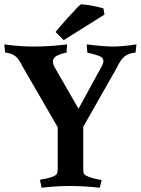

<svg xmlns="http://www.w3.org/2000/svg" viewBox="-40 -867 656 895"><path d="M-20 -660Q50 -650 119.5 -650Q189 -650 273 -660L270 -622Q241 -616 224 -606.5Q207 -597 207 -581.5Q207 -566 215 -553L326 -360L432 -554Q442 -571 442 -582.5Q442 -594 431.5 -601.5Q421 -609 367 -622L364 -660Q446 -650 487 -650Q528 -650 596 -660L592 -622Q561 -619 542 -605Q523 -591 505 -552L348 -276V-78Q348 -64 350.5 -58.5Q353 -53 362 -48Q382 -38 420 -30L434 -28L425 8Q350 0 286.5 0Q223 0 154 8L146 -29Q219 -41 226 -58Q229 -64 229 -78V-274L64 -559Q47 -594 30 -606.5Q13 -619 -16 -622ZM442 -828 447 -799 257 -680 219 -718Q233 -736 280 -788.5Q327 -841 338 -847Q386 -844 442 -828Z"/></svg>

Font: Buenard
Style: Bold
Weight: 700
Foundry: FontFuror
Version: Version 1.002 2011